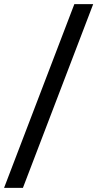

<svg xmlns="http://www.w3.org/2000/svg" viewBox="-51 -758 471 929"><path d="M-31.3 151 308.7 -738H399.9L59.9 151Z"/></svg>

Font: REM Medium
Style: Regular
Weight: 500
Designer: Octavio Pardo
Foundry: Ashler Design
Version: Version 1.005;gftools[0.9.28]